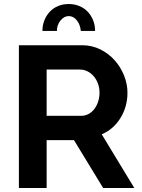

<svg xmlns="http://www.w3.org/2000/svg" viewBox="-20 -935 705 955"><path d="M322 -855Q299 -855 281 -833Q263 -811 263 -781H191Q191 -810 201 -834.5Q211 -859 228 -877Q245 -895 269 -905Q293 -915 322 -915Q350 -915 374.5 -905Q399 -895 416 -877Q433 -859 443 -834.5Q453 -810 453 -781H382Q379 -813 362 -834Q345 -855 322 -855ZM74 0V-710H388Q437 -710 478.5 -689.5Q520 -669 550 -635.5Q580 -602 597 -559.5Q614 -517 614 -474Q614 -405 579.5 -348.5Q545 -292 486 -267L648 0H493L348 -238H212V0ZM212 -359H385Q404 -359 420.5 -368Q437 -377 449 -392.5Q461 -408 468 -429Q475 -450 475 -474Q475 -499 467 -520Q459 -541 445.5 -556.5Q432 -572 414.5 -580.5Q397 -589 379 -589H212Z"/></svg>

Font: Oxford Sans
Style: Bold
Weight: 700
Designer: Matt McInerney, Pablo Impallari, Rodrigo Fuenzalida
Foundry: Matt McInerney, Pablo Impallari, Rodrigo Fuenzalida
Version: Version 3.000g; ttfautohint (v1.5) -l 8 -r 28 -G 28 -x 14 -D